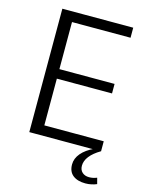

<svg xmlns="http://www.w3.org/2000/svg" viewBox="-131 -780 806 1052"><g transform="rotate(15 272.5 -254.0)"><path d="M143 -57H496V0H89V-700H491V-643H143L159 -688V-349L143 -376H472V-322H143L159 -349V-12ZM458 192Q413 192 387 171.5Q361 151 361 110Q361 76 386 46.5Q411 17 457 -4L495 0Q456 23 435.5 49Q415 75 415 103Q415 127 430 140.5Q445 154 469 154Q491 154 513 145L522 179Q508 185 491.5 188.5Q475 192 458 192Z"/></g></svg>

Font: Pathway Extreme 28pt Light
Style: Regular
Weight: 300
Designer: Eduardo Rodriguez Tunni
Foundry: Eduardo Rodriguez Tunni
Version: Version 1.001;gftools[0.9.26]